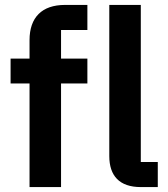

<svg xmlns="http://www.w3.org/2000/svg" viewBox="-20 -760 684 780"><path d="M100 0H228V-421H335V-522H228V-638H335V-740H244C150 -740 100 -689 100 -597V-522H23V-421H100ZM621 0V-102H552V-740H424V-126C424 -46 465 0 552 0Z"/></svg>

Font: IBM Plex Thai Looped SemiBold
Style: Regular
Weight: 600
Designer: Mike Abbink, Paul van der Laan, Pieter van Rosmalen, Ben Mitchell, Mark Frömberg
Foundry: Bold Monday
Version: Version 1.0